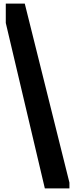

<svg xmlns="http://www.w3.org/2000/svg" viewBox="-20 -896 412 1062"><path d="M364 146H228L12 -769V-876H117L364 114Z"/></svg>

Font: Chau Philomene One
Style: Regular
Weight: 400
Designer: Vicente Lamonaca
Foundry: TipoType
Version: Version 1.002